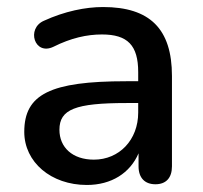

<svg xmlns="http://www.w3.org/2000/svg" viewBox="-20 -517 577 546"><path d="M227 9C297 9 350 -25 374 -81V-44C374 -11 392 7 422 7C452 7 469 -11 469 -44V-301C469 -435 406 -497 273 -497C223 -497 164 -485 105 -458C54 -436 78 -358 132 -384C182 -409 227 -419 270 -419C343 -419 373 -388 373 -312V-286H339C123 -286 49 -249 49 -142C49 -56 125 9 227 9ZM247 -63C186 -63 149 -98 149 -148C149 -206 194 -224 340 -224H373V-197C373 -119 319 -63 247 -63Z"/></svg>

Font: Nunito SemiBold
Style: Regular
Weight: 600
Designer: Vernon Adams
Foundry: Vernon Adams
Version: Version 3.602